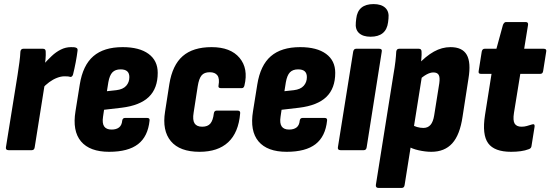

<svg xmlns="http://www.w3.org/2000/svg" viewBox="-20 -736 2698 941"><path d="M22 0Q7 0 9 -14L66 -368Q71 -401 75 -430Q79 -459 80 -483Q82 -497 94 -497H191Q204 -497 204 -483Q205 -467 203 -445Q201 -423 198 -403L205 -360L150 -14Q148 0 136 0ZM186 -301 194 -421Q213 -442 233.5 -461.5Q254 -481 278 -493Q302 -505 328 -505Q337 -505 343 -504.5Q349 -504 353 -502Q362 -499 360 -487Q357 -462 351 -430.5Q345 -399 338 -371Q334 -358 324 -359Q319 -361 312 -361.5Q305 -362 296 -362Q279 -362 259.5 -354.5Q240 -347 221.5 -333.5Q203 -320 186 -301Z M515 8Q420 8 377 -43Q334 -94 350 -191L371 -322Q386 -416 437.5 -460.5Q489 -505 581 -505Q663 -505 708 -472Q753 -439 753 -379Q753 -303 709.5 -261Q666 -219 576 -208L490 -198L485 -164Q480 -132 490.5 -116.5Q501 -101 527 -101Q550 -101 563.5 -111.5Q577 -122 579 -145Q581 -158 593 -158H701Q715 -158 713 -145Q705 -67 656.5 -29.5Q608 8 515 8ZM504 -289 550 -294Q583 -298 598.5 -315.5Q614 -333 614 -358Q614 -377 603.5 -386.5Q593 -396 571 -396Q545 -396 531 -381.5Q517 -367 511 -333Z M958 8Q861 8 817.5 -44Q774 -96 789 -189L810 -324Q825 -417 875.5 -461Q926 -505 1017 -505Q1110 -505 1154 -452.5Q1198 -400 1178 -317Q1175 -304 1165 -304H1063Q1048 -304 1051 -317Q1057 -351 1045.5 -366.5Q1034 -382 1008 -382Q981 -382 968 -366.5Q955 -351 949 -313L929 -184Q923 -148 933.5 -131.5Q944 -115 971 -115Q998 -115 1011 -130.5Q1024 -146 1028 -180Q1030 -194 1042 -194H1144Q1159 -194 1157 -180Q1149 -86 1098.5 -39Q1048 8 958 8Z M1385 8Q1290 8 1247 -43Q1204 -94 1220 -191L1241 -322Q1256 -416 1307.5 -460.5Q1359 -505 1451 -505Q1533 -505 1578 -472Q1623 -439 1623 -379Q1623 -303 1579.5 -261Q1536 -219 1446 -208L1360 -198L1355 -164Q1350 -132 1360.5 -116.5Q1371 -101 1397 -101Q1420 -101 1433.5 -111.5Q1447 -122 1449 -145Q1451 -158 1463 -158H1571Q1585 -158 1583 -145Q1575 -67 1526.5 -29.5Q1478 8 1385 8ZM1374 -289 1420 -294Q1453 -298 1468.5 -315.5Q1484 -333 1484 -358Q1484 -377 1473.5 -386.5Q1463 -396 1441 -396Q1415 -396 1401 -381.5Q1387 -367 1381 -333Z M1649 0Q1634 0 1636 -14L1711 -483Q1714 -497 1725 -497H1839Q1854 -497 1851 -483L1777 -14Q1775 0 1763 0ZM1796 -556Q1759 -556 1739.5 -574Q1720 -592 1724 -627L1726 -645Q1734 -716 1811 -716Q1849 -716 1868.5 -697.5Q1888 -679 1884 -645L1882 -627Q1873 -556 1796 -556Z M2094 8Q2065 8 2031.5 0.5Q1998 -7 1977 -21L1994 -127Q2008 -118 2024 -113.5Q2040 -109 2055 -109Q2077 -109 2090 -124Q2103 -139 2108 -171L2133 -328Q2137 -357 2130 -369Q2123 -381 2104 -381Q2089 -381 2070.5 -371Q2052 -361 2031 -341L2025 -416Q2067 -461 2106.5 -483Q2146 -505 2188 -505Q2246 -505 2267.5 -467.5Q2289 -430 2276 -351L2247 -164Q2234 -75 2196.5 -33.5Q2159 8 2094 8ZM1835 185Q1821 185 1822 171L1908 -369Q1915 -409 1918 -435.5Q1921 -462 1922 -483Q1924 -497 1936 -497H2033Q2046 -497 2046 -483Q2047 -469 2045 -447.5Q2043 -426 2041 -406L2048 -363L1963 171Q1961 185 1949 185Z M2485 8Q2403 8 2372.5 -34Q2342 -76 2357 -172L2389 -374H2337Q2323 -374 2326 -388L2341 -483Q2344 -497 2355 -497H2413L2445 -614Q2451 -628 2460 -628H2556Q2570 -628 2568 -614L2549 -497H2645Q2660 -497 2657 -483L2642 -388Q2640 -374 2628 -374H2530L2499 -183Q2493 -145 2502.5 -130Q2512 -115 2536 -115Q2550 -115 2562 -118.5Q2574 -122 2587 -126Q2602 -131 2600 -115L2585 -21Q2584 -9 2572 -5Q2554 2 2532 5Q2510 8 2485 8Z"/></svg>

Font: Sofia Sans Condensed Black
Style: Italic
Weight: 900
Italic angle: -9°
Version: Version 4.100